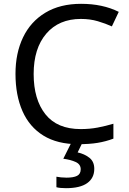

<svg xmlns="http://www.w3.org/2000/svg" viewBox="-20 -744 672 1004"><path d="M403 -645Q288 -645 222 -568Q156 -491 156 -357Q156 -224 217.5 -146.5Q279 -69 402 -69Q449 -69 491 -77Q533 -85 573 -97V-19Q533 -4 490.5 3Q448 10 389 10Q280 10 207 -35Q134 -80 97.5 -163Q61 -246 61 -358Q61 -466 100.5 -548.5Q140 -631 217 -677.5Q294 -724 404 -724Q517 -724 601 -682L565 -606Q532 -621 491.5 -633Q451 -645 403 -645ZM473 139Q473 187 436 213.5Q399 240 325 240Q293 240 275 235V180Q284 182 299 183.5Q314 185 328 185Q364 185 383 175.5Q402 166 402 141Q402 115 375.5 103Q349 91 311 86L354 0H412L386 53Q422 61 447.5 81Q473 101 473 139Z"/></svg>

Font: Noto Sans Tamil Supplement
Style: Regular
Weight: 400
Designer: Ek Type
Foundry: Ek Type
Version: Version 2.001; ttfautohint (v1.8.4.7-5d5b)